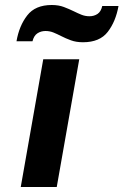

<svg xmlns="http://www.w3.org/2000/svg" viewBox="-20 -748 494 768"><path d="M63 0 153 -511H297L207 0ZM312 -579Q284.5 -579 263.5 -586.8Q242.5 -594.5 224 -604Q209.5 -611.5 194.2 -617.8Q179 -624 162 -624Q144 -624 129.8 -614.8Q115.5 -605.5 110 -583H46Q56.5 -644.5 88.8 -686.2Q121 -728 187 -728Q214.5 -728 235.5 -720Q256.5 -712 275 -703Q291 -695 306 -689Q321 -683 338 -683Q356 -683 370 -692.2Q384 -701.5 389 -724H454Q443 -662 411 -620.5Q379 -579 312 -579Z"/></svg>

Font: Overpass Black
Style: Italic
Weight: 900
Italic angle: -10°
Designer: Delve Withrington, Dave Bailey, Thomas Jockin
Foundry: Delve Fonts LLC
Version: Version 4.000